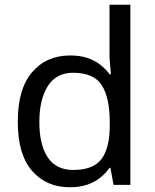

<svg xmlns="http://www.w3.org/2000/svg" viewBox="-20 -780 655 810"><path d="M275 10Q175 10 115 -59.5Q55 -129 55 -267Q55 -405 115.5 -475.5Q176 -546 276 -546Q318 -546 349 -535.5Q380 -525 403 -507Q426 -489 442 -467H448Q447 -480 444.5 -505.5Q442 -531 442 -546V-760H530V0H459L446 -72H442Q426 -49 403 -30.5Q380 -12 348.5 -1Q317 10 275 10ZM289 -63Q374 -63 408.5 -109.5Q443 -156 443 -250V-266Q443 -366 410 -419.5Q377 -473 288 -473Q217 -473 181.5 -416.5Q146 -360 146 -265Q146 -169 181.5 -116Q217 -63 289 -63Z"/></svg>

Font: Noto Sans Khmer UI
Style: Regular
Weight: 400
Designer: Danh Hong and the Monotype Design Team
Foundry: Monotype Imaging Inc.
Version: Version 2.002